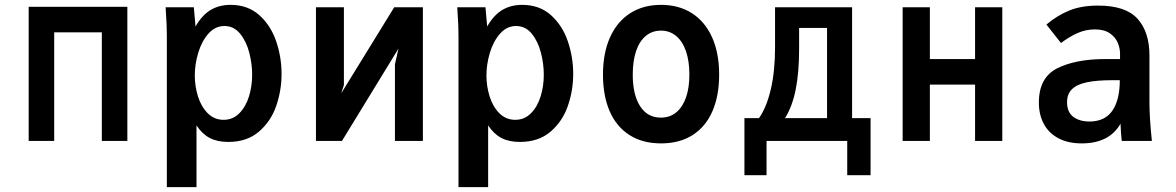

<svg xmlns="http://www.w3.org/2000/svg" viewBox="-20 -580 4840 790"><path d="M98 -552H504V0H399V-447H203V0H98Z M663 -523 661.5 -550H777.5L784.5 -471Q811.5 -518 846.8 -539Q882 -560 928.5 -560Q999.5 -560 1046.8 -517.8Q1094 -475.5 1116.2 -410.5Q1138.5 -345.5 1138.5 -275.5Q1138.5 -208 1116.5 -144.2Q1094.5 -80.5 1045.2 -38.2Q996 4 919 4Q874.5 4 843.2 -12.2Q812 -28.5 788.5 -64V190H666.5V-431Q666.5 -477.5 663 -523ZM1017.5 -272.5Q1017.5 -317.5 1005.5 -363.8Q993.5 -410 967.8 -441.5Q942 -473 903.5 -473Q865.5 -473 837.8 -441.8Q810 -410.5 795.8 -363.2Q781.5 -316 781.5 -269.5Q781.5 -225.5 794.5 -183.5Q807.5 -141.5 834.5 -114.2Q861.5 -87 900 -87Q938 -87 964.8 -114Q991.5 -141 1004.5 -183.5Q1017.5 -226 1017.5 -272.5Z M1280 -550H1395V-230L1384 -196L1602 -550H1720V0H1605V-315L1619.5 -380L1387 0H1280Z M1863 -523 1861.5 -550H1977.5L1984.5 -471Q2011.5 -518 2046.8 -539Q2082 -560 2128.5 -560Q2199.5 -560 2246.8 -517.8Q2294 -475.5 2316.2 -410.5Q2338.5 -345.5 2338.5 -275.5Q2338.5 -208 2316.5 -144.2Q2294.5 -80.5 2245.2 -38.2Q2196 4 2119 4Q2074.5 4 2043.2 -12.2Q2012 -28.5 1988.5 -64V190H1866.5V-431Q1866.5 -477.5 1863 -523ZM2217.5 -272.5Q2217.5 -317.5 2205.5 -363.8Q2193.5 -410 2167.8 -441.5Q2142 -473 2103.5 -473Q2065.5 -473 2037.8 -441.8Q2010 -410.5 1995.8 -363.2Q1981.5 -316 1981.5 -269.5Q1981.5 -225.5 1994.5 -183.5Q2007.5 -141.5 2034.5 -114.2Q2061.5 -87 2100 -87Q2138 -87 2164.8 -114Q2191.5 -141 2204.5 -183.5Q2217.5 -226 2217.5 -272.5Z M2461 -273Q2461 -362 2490.2 -426.8Q2519.5 -491.5 2573.2 -525.8Q2627 -560 2700 -560Q2773 -560 2826.8 -525.8Q2880.5 -491.5 2909.8 -426.8Q2939 -362 2939 -273Q2939 -186.5 2911.5 -122.8Q2884 -59 2830.2 -24.5Q2776.5 10 2700 10Q2623.5 10 2569.8 -24.5Q2516 -59 2488.5 -122.5Q2461 -186 2461 -273ZM2816.5 -273Q2816.5 -328.5 2802.5 -369.2Q2788.5 -410 2762 -432Q2735.5 -454 2699.5 -454Q2663.5 -454 2637.2 -432.2Q2611 -410.5 2597.2 -369.8Q2583.5 -329 2583.5 -273Q2583.5 -190 2613.8 -143Q2644 -96 2699 -96Q2736 -96 2762.2 -117.5Q2788.5 -139 2802.5 -178.8Q2816.5 -218.5 2816.5 -273Z M3043 -94H3103Q3134 -138 3151.5 -212.5Q3169 -287 3169 -384V-550H3486V-94H3562V141H3466V0H3134V141H3043ZM3383 -94V-465H3268V-379Q3268 -281 3253.8 -210.8Q3239.5 -140.5 3210 -94Z M3694 -550H3806V-337H3992V-550H4104V0H3992V-232H3806V0H3694Z M4254.5 -158Q4254.5 -261 4330.2 -299Q4406 -337 4527.5 -337H4588.5V-359Q4588.5 -381.5 4579 -404.2Q4569.5 -427 4546.5 -443Q4523.5 -459 4485 -459Q4447.5 -459 4413.2 -443.8Q4379 -428.5 4345.5 -403L4285.5 -479Q4331.5 -517.5 4380.8 -537.2Q4430 -557 4498 -557Q4612 -557 4660.8 -502.5Q4709.5 -448 4709.5 -352V-158Q4709.5 -95 4719.5 0H4595.5Q4592 -30.5 4590.5 -71Q4544 10 4431 10Q4374 10 4334.2 -11.5Q4294.5 -33 4274.5 -70.8Q4254.5 -108.5 4254.5 -158ZM4587.5 -250H4556.5Q4491.5 -250 4451 -241.2Q4410.5 -232.5 4390.5 -212.8Q4370.5 -193 4370.5 -159.5Q4370.5 -118.5 4396.2 -99.2Q4422 -80 4462.5 -80Q4526 -80 4556.8 -124.5Q4587.5 -169 4587.5 -250Z"/></svg>

Font: JuliaMono
Style: Bold
Weight: 700
Monospace: yes
Designer: cormullion
Foundry: corm
Version: Version 0.055; ttfautohint (v1.8.4)